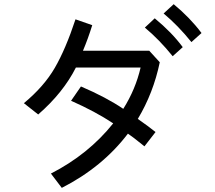

<svg xmlns="http://www.w3.org/2000/svg" viewBox="-20 -868 1040 930"><path d="M324.2 -379.9 372.1 -449.2Q495.1 -396.5 577.1 -340.8Q636.7 -435.5 661.1 -541H347.7Q286.1 -418.9 165 -313.5L95.7 -368.2Q193.4 -449.2 245.6 -539.6Q297.9 -629.9 345.7 -774.4L426.8 -746.1Q406.2 -679.7 381.8 -622.1H703.1L753.9 -566.4Q722.7 -417 647.5 -292Q698.2 -256.8 733.4 -228.5L679.7 -159.2Q618.2 -209 599.6 -220.7Q476.6 -58.6 279.3 42L226.6 -27.3Q408.2 -120.1 528.3 -270.5Q441.4 -328.1 324.2 -379.9ZM772.5 -802.7 821.3 -847.7Q901.4 -781.2 956.1 -708L907.2 -664.1Q842.8 -744.1 772.5 -802.7ZM681.6 -734.4 729.5 -779.3Q812.5 -710.9 865.2 -639.6L816.4 -595.7Q752 -675.8 681.6 -734.4Z"/></svg>

Font: Gothic A1 Medium
Style: Regular
Weight: 500
Designer: HanYang I&C Co.,Ltd.
Foundry: HanYang I&C Co.,Ltd.
Version: Version 2.50